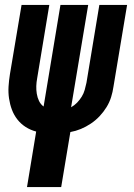

<svg xmlns="http://www.w3.org/2000/svg" viewBox="-20 -540 540 775"><path d="M89 215 126 -9Q103 -15 83.5 -27.5Q64 -40 50 -58Q36 -76 28 -97.5Q20 -119 16.5 -142.5Q13 -166 14.5 -190.5Q16 -215 20 -240L67 -520H179L130 -224Q127 -208 126.5 -192.5Q126 -177 128.5 -161.5Q131 -146 137.5 -132.5Q144 -119 156 -110L224 -520H336L267 -107Q281 -115 291.5 -126Q302 -137 310 -150Q318 -163 322 -177.5Q326 -192 329 -206L381 -520H493L438 -190Q435 -169 428.5 -148Q422 -127 410 -107.5Q398 -88 382 -71Q366 -54 346.5 -41Q327 -28 306.5 -19.5Q286 -11 264 -7L227 215Z"/></svg>

Font: Iosevka Heavy Oblique
Style: Regular
Weight: 900
Italic angle: -9°
Monospace: yes
Designer: Belleve Invis
Foundry: Belleve Invis
Version: Version 32.5.0; ttfautohint (v1.8.4)